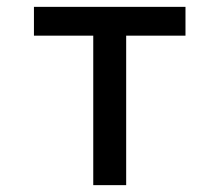

<svg xmlns="http://www.w3.org/2000/svg" viewBox="-20 -540 640 560"><path d="M252 0V-436H79V-520H521V-436H348V0Z"/></svg>

Font: Iosevka Fixed Medium Extended
Style: Regular
Weight: 500
Width: 7
Monospace: yes
Designer: Belleve Invis
Foundry: Belleve Invis
Version: Version 24.1.1; ttfautohint (v1.8.4)